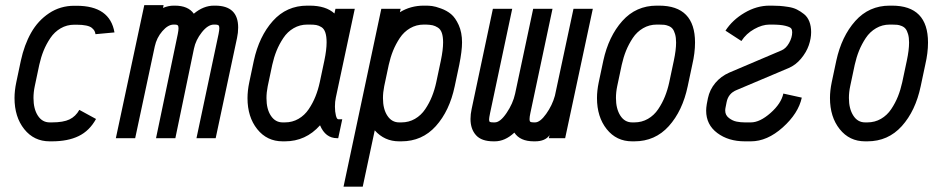

<svg xmlns="http://www.w3.org/2000/svg" viewBox="-20 -534 3642 742"><path d="M349.1 -401.9Q347.7 -409.7 345 -414.8Q342.3 -419.9 335.2 -426Q328.1 -432.1 313.2 -435.3Q298.3 -438.5 275.9 -438.5H267.1Q238.3 -438.5 214.4 -424.6Q190.4 -410.6 174.6 -387Q158.7 -363.3 148.4 -337.9Q138.2 -312.5 131.8 -283.7L114.3 -200.7Q109.4 -177.7 109.4 -155.3Q109.4 -113.3 126.2 -87.2Q143.1 -61 171.9 -61H180.7Q224.6 -61 248.5 -72.5Q272.5 -84 286.6 -109.4L351.1 -74.2Q325.7 -28.3 283.9 -8.1Q242.2 12.2 180.7 12.2H171.9Q111.3 12.2 73.7 -34.9Q36.1 -82 36.1 -155.3Q36.1 -183.6 43 -216.3L60.5 -299.3Q73.7 -360.4 100.1 -407.2Q126.5 -454.1 169.7 -482.9Q212.9 -511.7 267.1 -511.7H275.9Q404.8 -511.7 422.4 -408.7Z M427.7 0 537.6 -514.2H612.3L609.9 -503.4Q630.9 -512.2 650.9 -512.2H655.8Q707 -512.2 729 -481Q766.1 -512.2 806.6 -512.2H811.5Q900.4 -512.2 900.4 -427.7Q900.4 -407.2 896 -387.2L813.5 0H739.3L824.7 -402.8Q827.6 -417.5 827.6 -425.3Q827.6 -434.1 824 -436.5Q820.3 -439 811.5 -439H806.6Q783.7 -439 760 -409.2Q736.3 -379.4 729.5 -345.7L657.7 0H583L667 -402.3Q669.9 -417 669.9 -424.8Q669.9 -433.6 666.7 -436.3Q663.6 -439 655.8 -439H650.9Q629.4 -439 607.4 -413.6Q585.4 -388.2 578.1 -354.5L502.4 0Z M1242.2 -370.1Q1242.2 -393.6 1237.3 -408.2Q1232.4 -422.9 1222.2 -429.2Q1211.9 -435.5 1202.1 -437.3Q1192.4 -439 1176.3 -439H1167.5Q1138.7 -439 1114.7 -425Q1090.8 -411.1 1075 -387.2Q1059.1 -363.3 1048.8 -337.9Q1038.6 -312.5 1032.2 -283.7L1014.6 -200.7Q1009.8 -176.8 1009.8 -154.8Q1009.8 -112.3 1026.9 -86.7Q1043.9 -61 1072.3 -61H1081.1Q1109.9 -61 1133.5 -74.7Q1157.2 -88.4 1173.1 -112.1Q1189 -135.7 1199.2 -161.4Q1209.5 -187 1215.8 -216.3L1233.4 -299.3Q1242.2 -341.3 1242.2 -370.1ZM1167.5 -512.2H1176.3Q1239.3 -512.2 1272.5 -481.9L1276.4 -500H1351.1L1277.8 -156.7Q1274.4 -141.1 1274.4 -122.1Q1274.4 -102.1 1278.1 -87.6Q1281.7 -73.2 1287.1 -73.2H1302.7L1287.1 0H1282.7Q1237.8 0 1216.8 -49.8Q1161.6 12.2 1081.1 12.2H1072.3Q1011.7 12.2 974.1 -34.9Q936.5 -82 936.5 -154.8Q936.5 -183.6 943.4 -216.3L960.9 -299.3Q981.4 -393.6 1034.4 -452.9Q1087.4 -512.2 1167.5 -512.2Z M1692.4 -370.1Q1692.4 -392.6 1687.5 -406.7Q1682.6 -420.9 1672.1 -427.5Q1661.6 -434.1 1651.9 -436.3Q1642.1 -438.5 1626.5 -439H1617.7Q1588.9 -439 1564.9 -425Q1541 -411.1 1525.1 -387.2Q1509.3 -363.3 1499 -337.9Q1488.8 -312.5 1482.4 -283.7L1464.8 -200.7Q1460 -176.8 1460 -154.8Q1460 -112.3 1477.1 -86.7Q1494.1 -61 1522.5 -61H1531.2Q1560.1 -61 1583.7 -74.7Q1607.4 -88.4 1623.3 -112.1Q1639.2 -135.7 1649.4 -161.4Q1659.7 -187 1666 -216.3L1683.6 -299.3Q1692.4 -341.3 1692.4 -370.1ZM1381.8 187.5H1307.6L1453.6 -500H1528.3L1525.4 -486.8Q1566.9 -512.2 1617.7 -512.2H1626.5Q1637.2 -512.2 1649.7 -510.7Q1662.1 -509.3 1684.3 -501.2Q1706.5 -493.2 1723.1 -479.5Q1739.7 -465.8 1752.7 -437.3Q1765.6 -408.7 1765.6 -370.1Q1765.6 -337.4 1754.9 -283.7L1737.3 -200.7Q1717.3 -105.5 1664.3 -46.6Q1611.3 12.2 1531.2 12.2H1522.5Q1465.8 12.2 1428.2 -30.3Z M1887.2 12.2Q1840.8 12.2 1819.6 -11.5Q1798.3 -35.2 1798.3 -74.2Q1798.3 -92.8 1802.7 -112.8L1884.8 -500H1959.5L1874 -97.2Q1870.1 -78.6 1870.1 -72.3Q1870.1 -64.5 1873.5 -62.7Q1877 -61 1887.2 -61H1892.1Q1913.1 -61 1937.7 -97.4Q1962.4 -133.8 1970.7 -171.9L2040.5 -500H2115.2L2029.8 -97.7Q2026.4 -82 2026.4 -73.2Q2026.4 -65.4 2029.8 -63.2Q2033.2 -61 2043 -61H2047.9Q2067.4 -61 2090.8 -94Q2114.3 -127 2124.5 -164.1L2196.3 -500H2271L2164.1 0H2100.6L2104 -11.7Q2086.9 12.2 2047.9 12.2H2043Q1989.7 12.2 1967.8 -21.5Q1931.6 12.2 1892.1 12.2Z M2526.9 -512.2Q2666 -512.2 2666 -369.6Q2666 -329.6 2655.3 -283.7L2637.7 -200.7Q2617.7 -105.5 2564.7 -46.6Q2511.7 12.2 2431.6 12.2H2422.9Q2362.3 12.2 2324.7 -34.9Q2287.1 -82 2287.1 -155.3Q2287.1 -183.6 2293.9 -216.3L2311.5 -299.3Q2332 -393.6 2385 -452.9Q2438 -512.2 2518.1 -512.2ZM2592.8 -369.6Q2592.8 -388.7 2588.9 -402.1Q2585 -415.5 2579.3 -422.6Q2573.7 -429.7 2564 -433.6Q2554.2 -437.5 2546.6 -438.2Q2539.1 -439 2526.9 -439H2518.1Q2489.3 -439 2465.3 -425Q2441.4 -411.1 2425.5 -387.2Q2409.7 -363.3 2399.4 -337.9Q2389.2 -312.5 2382.8 -283.7L2365.2 -200.7Q2360.4 -177.7 2360.4 -155.3Q2360.4 -113.8 2377.2 -87.4Q2394 -61 2422.9 -61H2431.6Q2460.4 -61 2484.1 -74.7Q2507.8 -88.4 2523.7 -112.1Q2539.6 -135.7 2549.8 -161.4Q2560.1 -187 2566.4 -216.3L2584 -299.3Q2592.8 -340.3 2592.8 -369.6Z M3041.5 -409.7Q3041.5 -418.9 3037.4 -424.3Q3033.2 -429.7 3014.9 -434.3Q2996.6 -439 2962.4 -439H2953.6Q2925.8 -439 2894.8 -421.6Q2863.8 -404.3 2845.2 -375.5L2783.7 -415.5Q2810.5 -457 2857.4 -484.6Q2904.3 -512.2 2953.6 -512.2H2962.4Q2979.5 -512.2 2993.2 -511.2Q3006.8 -510.3 3026.1 -507.3Q3045.4 -504.4 3059.6 -497.3Q3073.7 -490.2 3087.2 -479.5Q3100.6 -468.8 3107.7 -450.9Q3114.7 -433.1 3114.7 -409.7Q3114.7 -385.3 3105.5 -358.6Q3096.2 -332 3075.7 -307.4Q3055.2 -282.7 3027.8 -271L2826.7 -186Q2794.9 -173.3 2788.1 -139.6L2783.7 -117.2Q2782.7 -113.3 2782.7 -106.4Q2782.7 -88.9 2797.1 -77.9Q2811.5 -66.9 2826.9 -64Q2842.3 -61 2858.4 -61H2881.8Q2916.5 -61 2957.8 -97.4Q2999 -133.8 3007.3 -172.4L3078.6 -156.7Q3065.4 -95.7 3005.1 -41.7Q2944.8 12.2 2881.8 12.2H2858.4Q2794.9 12.2 2752 -20Q2709 -52.2 2709 -106.4Q2709 -117.2 2711.4 -131.8L2715.8 -154.3Q2722.7 -187.5 2744.4 -213.4Q2766.1 -239.3 2798.3 -253.4L3000.5 -339.4Q3017.6 -346.7 3029.5 -367.9Q3041.5 -389.2 3041.5 -409.7Z M3427.2 -512.2Q3566.4 -512.2 3566.4 -369.6Q3566.4 -329.6 3555.7 -283.7L3538.1 -200.7Q3518.1 -105.5 3465.1 -46.6Q3412.1 12.2 3332 12.2H3323.2Q3262.7 12.2 3225.1 -34.9Q3187.5 -82 3187.5 -155.3Q3187.5 -183.6 3194.3 -216.3L3211.9 -299.3Q3232.4 -393.6 3285.4 -452.9Q3338.4 -512.2 3418.5 -512.2ZM3493.2 -369.6Q3493.2 -388.7 3489.3 -402.1Q3485.4 -415.5 3479.7 -422.6Q3474.1 -429.7 3464.4 -433.6Q3454.6 -437.5 3447 -438.2Q3439.5 -439 3427.2 -439H3418.5Q3389.6 -439 3365.7 -425Q3341.8 -411.1 3325.9 -387.2Q3310.1 -363.3 3299.8 -337.9Q3289.6 -312.5 3283.2 -283.7L3265.6 -200.7Q3260.7 -177.7 3260.7 -155.3Q3260.7 -113.8 3277.6 -87.4Q3294.4 -61 3323.2 -61H3332Q3360.8 -61 3384.5 -74.7Q3408.2 -88.4 3424.1 -112.1Q3439.9 -135.7 3450.2 -161.4Q3460.4 -187 3466.8 -216.3L3484.4 -299.3Q3493.2 -340.3 3493.2 -369.6Z"/></svg>

Font: Anka/Coder Narrow
Style: Italic
Weight: 400
Width: 3
Italic angle: -12°
Monospace: yes
Version: Version 001.100